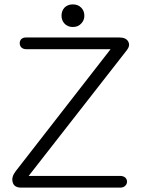

<svg xmlns="http://www.w3.org/2000/svg" viewBox="-20 -859 665 879"><path d="M313.5 -838.9Q289.1 -838.9 274.4 -823.2Q261.7 -808.6 261.7 -787.1Q261.7 -766.6 274.4 -752Q289.1 -735.4 313.5 -735.4Q337.9 -735.4 352.5 -752Q366.2 -766.6 366.2 -787.1Q366.2 -808.6 352.5 -823.2Q337.9 -838.9 313.5 -838.9ZM99.6 -633.8H486.3L51.8 -75.2Q31.2 -48.8 38.1 -24.4Q44.9 0 77.1 0H530.3Q544.9 0 553.7 -8.8Q561.5 -16.6 561.5 -27.3Q561.5 -38.1 553.7 -45.9Q543.9 -53.7 530.3 -53.7H111.3L559.6 -627.9Q577.1 -649.4 567.4 -668Q557.6 -687.5 525.4 -687.5H99.6Q85 -687.5 77.1 -679.7Q70.3 -671.9 70.3 -661.1Q70.3 -650.4 77.1 -642.6Q85.9 -633.8 99.6 -633.8Z"/></svg>

Font: Gulim
Style: Regular
Weight: 400
Version: Version 2.21